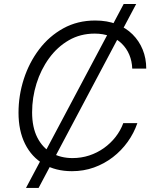

<svg xmlns="http://www.w3.org/2000/svg" viewBox="-20 -839 768 952"><path d="M108.9 92.8 593.3 -819.3H655.3L171.4 92.8ZM336.9 9.8Q255.9 9.8 196.3 -25.4Q136.7 -60.5 104.2 -125.7Q71.8 -190.9 71.8 -280.3Q71.8 -365.7 98.1 -447.3Q124.5 -528.8 174.1 -594.2Q223.6 -659.7 293.9 -698.5Q364.3 -737.3 452.1 -737.3Q511.2 -737.3 557.9 -719.2Q604.5 -701.2 637.2 -668.7Q669.9 -636.2 687.5 -593Q705.1 -549.8 705.1 -499H635.7Q634.3 -536.1 621.1 -567.6Q607.9 -599.1 583.7 -622.8Q559.6 -646.5 525.6 -659.4Q491.7 -672.4 449.7 -672.4Q378.4 -672.4 321.3 -639.4Q264.2 -606.4 223.4 -550.3Q182.6 -494.1 160.9 -424.6Q139.2 -355 139.2 -282.2Q139.2 -208 165 -157.2Q190.9 -106.4 236.1 -80.8Q281.2 -55.2 339.4 -55.2Q382.8 -55.2 422.4 -68.1Q461.9 -81.1 495.1 -104.7Q528.3 -128.4 553 -159.9Q577.6 -191.4 591.3 -228.5H661.1Q644 -178.7 613 -135.5Q582 -92.3 539.6 -59.6Q497.1 -26.9 445.8 -8.5Q394.5 9.8 336.9 9.8Z"/></svg>

Font: Inter Light
Style: Italic
Weight: 300
Italic angle: -9.3988°
Designer: Rasmus Andersson
Foundry: rsms
Version: Version 4.001;git-66647c0bb